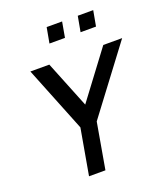

<svg xmlns="http://www.w3.org/2000/svg" viewBox="-172 -1097 1055 1215"><g transform="rotate(-20 356.0 -489.5)"><path d="M390.5 -979 372 -875H267.5L286.5 -979ZM600 -979 581 -875H477L496 -979ZM711.5 -750 380 -309.5 326 0H215.5L270 -309.5L93.5 -750H221L348 -434.5L584.5 -750Z"/></g></svg>

Font: Russisch Sans SemiBold
Style: Italic
Weight: 600
Width: 4
Italic angle: -10°
Designer: Michael Sharanda (font) & Cristiano Sobral (main changes)
Foundry: Michael Sharanda
Version: Version 2.00;September 8, 2020;FontCreator 13.0.0.2681 64-bi